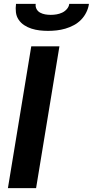

<svg xmlns="http://www.w3.org/2000/svg" viewBox="-20 -975 481 995"><path d="M21 0 142 -735H288L167 0ZM229 -815Q207 -815 185.5 -817.5Q164 -820 143.5 -826.5Q123 -833 105.5 -844.5Q88 -856 76.5 -873Q65 -890 62.5 -911.5Q60 -933 63 -955H165Q163 -940 169.5 -928Q176 -916 188 -909.5Q200 -903 214 -900.5Q228 -898 243 -898Q258 -898 273 -900.5Q288 -903 302 -909.5Q316 -916 326.5 -928Q337 -940 339 -955H441Q438 -933 427.5 -911.5Q417 -890 400.5 -873Q384 -856 362.5 -844.5Q341 -833 318.5 -826.5Q296 -820 273.5 -817.5Q251 -815 229 -815Z"/></svg>

Font: Iosevka Aile Heavy Oblique
Style: Regular
Weight: 900
Italic angle: -9°
Designer: Belleve Invis
Foundry: Belleve Invis
Version: Version 31.1.0; ttfautohint (v1.8.4)